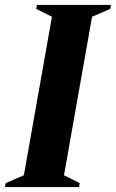

<svg xmlns="http://www.w3.org/2000/svg" viewBox="-55 -760 471 780"><path d="M319 -692 205 -48 269 -16 266 0H-35L-32 -16L42 -48L156 -692L92 -724L95 -740H396L393 -724Z"/></svg>

Font: Spectral ExtraBold
Style: Italic
Weight: 800
Italic angle: -10°
Designer: Jean-Baptiste Levee
Foundry: Production Type
Version: Version 2.001